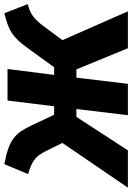

<svg xmlns="http://www.w3.org/2000/svg" viewBox="84 -744 623 906"><g transform="rotate(-90 396.0 -291.5)"><path d="M795 0H621L521 -243H482L453 0H305L334 -243H297L139 0H-37L174 -309L135 -388Q127 -404 118.5 -416.5Q110 -429 97.5 -439Q85 -449 68 -456.5Q51 -464 27 -471L74 -583Q117 -575 146 -565Q175 -555 195.5 -539.5Q216 -524 230 -503Q244 -482 258 -452L307 -348H347L374 -568H523L495 -348H531L621 -472Q641 -500 657.5 -517.5Q674 -535 692 -547Q710 -559 732 -567Q754 -575 786 -583L829 -473Q812 -468 798.5 -462.5Q785 -457 772.5 -448Q760 -439 748 -426Q736 -413 722 -394L659 -309Z"/></g></svg>

Font: Qjlgwqiwhsfqbnnlvksmvfsycuq
Style: Regular
Weight: 700
Italic angle: -8°
Designer: Carrois Corporate & Edenspiekermann
Foundry: Carrois Corporate GbR & Edenspiekermann AG
Version: Version 2.001